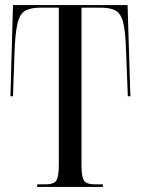

<svg xmlns="http://www.w3.org/2000/svg" viewBox="-20 -734 552 754"><path d="M126 0V-10H157Q191 -10 201 -24.5Q211 -39 211 -88V-704H139Q101 -704 79.5 -692Q58 -680 49 -643Q40 -606 37 -529L31 -356H21L31 -714H481L492 -356H482L475 -533Q473 -608 464 -644.5Q455 -681 434 -692.5Q413 -704 374 -704H300V-87Q300 -39 310 -24.5Q320 -10 354 -10H384V0Z"/></svg>

Font: Noto Serif Display ExtraCondensed
Style: Regular
Weight: 400
Width: 2
Designer: Monotype Design Team
Foundry: Monotype Imaging Inc.
Version: Version 2.009